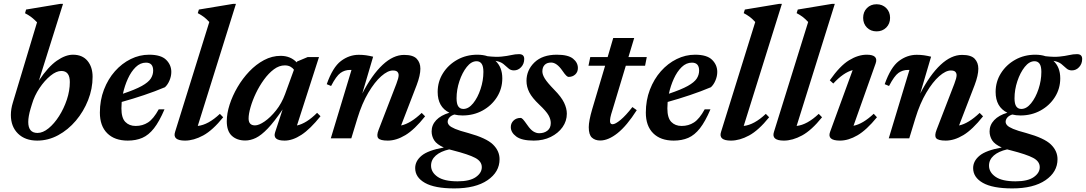

<svg xmlns="http://www.w3.org/2000/svg" viewBox="-20 -732 5746 1016"><path d="M176 -614Q162 -628.5 147.8 -639.8Q133.5 -651 112.5 -662L118 -681.5L298.5 -711.5H313.5L186 -306Q235 -379 280.8 -410.8Q326.5 -442.5 366 -442.5Q416 -442.5 443 -410Q470 -377.5 470 -325.5Q470 -262.5 446.2 -202.2Q422.5 -142 381.5 -93.5Q340.5 -45 287.8 -16.5Q235 12 177 12Q113 12 75.2 -25Q37.5 -62 37.5 -123.5Q37.5 -155 48 -189ZM142 -157.5Q129.5 -115.5 129.5 -86.5Q129.5 -28.5 178.5 -28.5Q207 -28.5 237 -53Q267 -77.5 292.5 -117.5Q318 -157.5 333.8 -204.8Q349.5 -252 349.5 -298Q349.5 -356.5 304.5 -356.5Q278 -356.5 247 -331.2Q216 -306 189 -265.8Q162 -225.5 149 -180.5Z M850.5 -153.5Q823 -89 794.8 -53Q766.5 -17 733 -2.5Q699.5 12 656 12Q586.5 12 547.5 -26.8Q508.5 -65.5 508.5 -136Q508.5 -201.5 530 -257.5Q551.5 -313.5 588.2 -355Q625 -396.5 671.8 -419.5Q718.5 -442.5 769 -442.5Q832 -442.5 859.2 -415.5Q886.5 -388.5 886.5 -351.5Q886.5 -329 877.2 -306.8Q868 -284.5 853 -270.5Q801 -248.5 742.2 -228.8Q683.5 -209 624 -192.5Q622.5 -175 622.5 -158.5Q622.5 -108 643.2 -86.8Q664 -65.5 698 -65.5Q734.5 -65.5 763.2 -84Q792 -102.5 820 -153.5ZM752.5 -400.5Q722.5 -400.5 698.2 -377Q674 -353.5 656.8 -315.8Q639.5 -278 630.5 -236Q696 -258 730.5 -277.2Q765 -296.5 777.8 -316.2Q790.5 -336 790.5 -358.5Q790.5 -400.5 752.5 -400.5Z M1087.5 -615.5Q1074.5 -630 1060.8 -640.8Q1047 -651.5 1026.5 -662.5L1032.5 -681.5L1213.5 -711.5H1228.5L1026.5 -65.5Q1082 -71.5 1143.5 -129.5L1161 -111.5Q1105.5 -42.5 1055.2 -15.2Q1005 12 959 12Q891.5 12 906.5 -34Z M1436 -32.5 1475.5 -153Q1431 -87.5 1396.8 -51.8Q1362.5 -16 1334 -2.2Q1305.5 11.5 1278 11.5Q1234 11.5 1207 -13.2Q1180 -38 1180 -90.5Q1180 -131.5 1195 -178.2Q1210 -225 1236.8 -270.8Q1263.5 -316.5 1299.2 -354Q1335 -391.5 1377.2 -414Q1419.5 -436.5 1465 -436.5Q1517 -436.5 1550 -402L1552 -406.5L1608 -430H1668L1551.5 -68Q1602 -79 1658 -135L1676 -117Q1621.5 -49 1575 -18.5Q1528.5 12 1486 12Q1421 12 1436 -32.5ZM1295.5 -105Q1295.5 -68.5 1329.5 -68.5Q1350 -68.5 1380.5 -89.5Q1411 -110.5 1440.8 -147.8Q1470.5 -185 1488.5 -234L1535.5 -363Q1529 -372.5 1516.8 -379.2Q1504.5 -386 1487 -386Q1457 -386 1429 -365Q1401 -344 1376.8 -310.5Q1352.5 -277 1334.2 -238.8Q1316 -200.5 1305.8 -164.8Q1295.5 -129 1295.5 -105Z M1732 -277 1709 -286.5Q1740.5 -376 1784 -409Q1827.5 -442 1878.5 -442Q1899.5 -442 1916.8 -439.5Q1934 -437 1954.5 -432L1897 -237Q1948.5 -336.5 2004.8 -389Q2061 -441.5 2118.5 -441.5Q2166 -441.5 2185.2 -421Q2204.5 -400.5 2204.5 -368.5Q2204.5 -333.5 2185 -282L2102.5 -68Q2152.5 -78.5 2211.5 -134.5L2229.5 -116.5Q2173.5 -46 2125.2 -17Q2077 12 2032 12Q1992.5 12 1981.8 -0.5Q1971 -13 1983.5 -45L2077.5 -288.5Q2089.5 -319.5 2089.5 -334Q2089.5 -345 2082.8 -352Q2076 -359 2059 -359Q2032 -359 1997.5 -328.8Q1963 -298.5 1929.2 -241.8Q1895.5 -185 1871.5 -106.5L1839 0H1730.5L1840 -362H1832.5Q1804 -362 1781.8 -346Q1759.5 -330 1732 -277Z M2384 265Q2280.5 265 2228.8 235.8Q2177 206.5 2177 157.5Q2177 120 2211 91.8Q2245 63.5 2328.5 48.5Q2291 32 2277.5 10.2Q2264 -11.5 2264 -36.5Q2264 -70.5 2288.2 -96.2Q2312.5 -122 2358 -135.5Q2296 -166 2296 -245.5Q2296 -300 2324.2 -344.8Q2352.5 -389.5 2400 -416Q2447.5 -442.5 2506 -442.5Q2536 -442.5 2560 -434.5Q2604 -429.5 2633.8 -432.5Q2663.5 -435.5 2685 -440.5Q2706.5 -445.5 2726.5 -445.5Q2754 -445.5 2754 -420Q2754 -394.5 2738 -377Q2722 -359.5 2699.5 -359.5Q2682 -359.5 2670.5 -370.2Q2659 -381 2644 -393.2Q2629 -405.5 2602 -410Q2638 -376.5 2638 -317.5Q2638 -263 2609.8 -218.2Q2581.5 -173.5 2533.8 -147.2Q2486 -121 2427.5 -121Q2404 -121 2384 -126Q2366 -120 2357.5 -109.5Q2349 -99 2349 -87.5Q2349 -78 2357 -69Q2365 -60 2388.5 -50Q2412 -40 2458 -28Q2553.5 -1.5 2588.5 32.5Q2623.5 66.5 2623.5 110.5Q2623.5 178 2560 221.5Q2496.5 265 2384 265ZM2432 -155.5Q2459.5 -155.5 2483.8 -185.5Q2508 -215.5 2523 -260.8Q2538 -306 2538 -351.5Q2538 -381.5 2528.5 -394.8Q2519 -408 2502 -408Q2474 -408 2450 -377.8Q2426 -347.5 2411 -302.5Q2396 -257.5 2396 -212Q2396 -182 2405.2 -168.8Q2414.5 -155.5 2432 -155.5ZM2261 144.5Q2261 179.5 2295.5 203.5Q2330 227.5 2401.5 227.5Q2466 227.5 2497.8 205.2Q2529.5 183 2529.5 152.5Q2529.5 122 2494.8 103.5Q2460 85 2376 63.5Q2366 61.5 2357 58.5Q2311 69 2286 91.2Q2261 113.5 2261 144.5Z M2734.5 -108Q2740.5 -108 2747.5 -100.5Q2754.5 -93 2771 -69.5Q2787.5 -45.5 2802.8 -36.2Q2818 -27 2833 -27Q2859.5 -27 2877 -40.8Q2894.5 -54.5 2894.5 -81Q2894.5 -101 2882.5 -122.2Q2870.5 -143.5 2833.5 -178.5Q2796 -214 2781 -243.2Q2766 -272.5 2766 -304Q2766 -361 2808.2 -401.8Q2850.5 -442.5 2926.5 -442.5Q2986 -442.5 3012 -421.8Q3038 -401 3038 -372Q3038 -351 3024 -338Q3010 -325 2988.5 -325Q2984 -325 2976.8 -331.5Q2969.5 -338 2955.5 -358.5Q2926 -401 2896.5 -401Q2874 -401 2862 -388.5Q2850 -376 2850 -354Q2850 -337.5 2863 -316.2Q2876 -295 2913 -257Q2950.5 -219 2965 -188.5Q2979.5 -158 2979.5 -130.5Q2979.5 -91.5 2956.8 -59.2Q2934 -27 2894.5 -7.5Q2855 12 2804.5 12Q2741 12 2712 -9.5Q2683 -31 2683 -59.5Q2683 -80 2697.5 -94Q2712 -108 2734.5 -108Z M3221.5 -151.5Q3212.5 -124 3210.2 -111.5Q3208 -99 3208 -91.5Q3208 -74.5 3221.5 -74.5Q3236 -74.5 3263.8 -97.5Q3291.5 -120.5 3326.5 -165.5L3349.5 -149Q3297 -66.5 3248 -27.5Q3199 11.5 3156 11.5Q3129 11.5 3112.2 -3.8Q3095.5 -19 3095.5 -59Q3095.5 -75 3100 -99Q3104.5 -123 3113.5 -153.5L3182 -384H3094L3103.5 -430H3195.5L3225 -531H3336L3305.5 -430H3402.5L3393.5 -384H3291.5Z M3739.5 -153.5Q3712 -89 3683.8 -53Q3655.5 -17 3622 -2.5Q3588.5 12 3545 12Q3475.5 12 3436.5 -26.8Q3397.5 -65.5 3397.5 -136Q3397.5 -201.5 3419 -257.5Q3440.5 -313.5 3477.2 -355Q3514 -396.5 3560.8 -419.5Q3607.5 -442.5 3658 -442.5Q3721 -442.5 3748.2 -415.5Q3775.5 -388.5 3775.5 -351.5Q3775.5 -329 3766.2 -306.8Q3757 -284.5 3742 -270.5Q3690 -248.5 3631.2 -228.8Q3572.5 -209 3513 -192.5Q3511.5 -175 3511.5 -158.5Q3511.5 -108 3532.2 -86.8Q3553 -65.5 3587 -65.5Q3623.5 -65.5 3652.2 -84Q3681 -102.5 3709 -153.5ZM3641.5 -400.5Q3611.5 -400.5 3587.2 -377Q3563 -353.5 3545.8 -315.8Q3528.5 -278 3519.5 -236Q3585 -258 3619.5 -277.2Q3654 -296.5 3666.8 -316.2Q3679.5 -336 3679.5 -358.5Q3679.5 -400.5 3641.5 -400.5Z M3976.5 -615.5Q3963.5 -630 3949.8 -640.8Q3936 -651.5 3915.5 -662.5L3921.5 -681.5L4102.5 -711.5H4117.5L3915.5 -65.5Q3971 -71.5 4032.5 -129.5L4050 -111.5Q3994.5 -42.5 3944.2 -15.2Q3894 12 3848 12Q3780.5 12 3795.5 -34Z M4256.5 -615.5Q4243.5 -630 4229.8 -640.8Q4216 -651.5 4195.5 -662.5L4201.5 -681.5L4382.5 -711.5H4397.5L4195.5 -65.5Q4251 -71.5 4312.5 -129.5L4330 -111.5Q4274.5 -42.5 4224.2 -15.2Q4174 12 4128 12Q4060.5 12 4075.5 -34Z M4547.5 -637.5Q4547.5 -669 4567.5 -689.2Q4587.5 -709.5 4618.5 -709.5Q4649.5 -709.5 4669.8 -689.2Q4690 -669 4690 -637.5Q4690 -606.5 4669.8 -586.2Q4649.5 -566 4618.5 -566Q4587.5 -566 4567.5 -586.2Q4547.5 -606.5 4547.5 -637.5ZM4372.5 -34 4492 -361Q4443 -348 4389.5 -290L4371 -307Q4424.5 -383.5 4472.8 -413Q4521 -442.5 4566.5 -442.5Q4630 -442.5 4613.5 -396L4496.5 -66.5Q4546 -76 4603.5 -130L4620.5 -111.5Q4565.5 -44 4517.5 -16Q4469.5 12 4425 12Q4355.5 12 4372.5 -34Z M4684.5 -277 4661.5 -286.5Q4693 -376 4736.5 -409Q4780 -442 4831 -442Q4852 -442 4869.2 -439.5Q4886.5 -437 4907 -432L4849.5 -237Q4901 -336.5 4957.2 -389Q5013.5 -441.5 5071 -441.5Q5118.5 -441.5 5137.8 -421Q5157 -400.5 5157 -368.5Q5157 -333.5 5137.5 -282L5055 -68Q5105 -78.5 5164 -134.5L5182 -116.5Q5126 -46 5077.8 -17Q5029.5 12 4984.5 12Q4945 12 4934.2 -0.5Q4923.5 -13 4936 -45L5030 -288.5Q5042 -319.5 5042 -334Q5042 -345 5035.2 -352Q5028.5 -359 5011.5 -359Q4984.5 -359 4950 -328.8Q4915.5 -298.5 4881.8 -241.8Q4848 -185 4824 -106.5L4791.5 0H4683L4792.5 -362H4785Q4756.5 -362 4734.2 -346Q4712 -330 4684.5 -277Z M5336.5 265Q5233 265 5181.2 235.8Q5129.5 206.5 5129.5 157.5Q5129.5 120 5163.5 91.8Q5197.5 63.5 5281 48.5Q5243.5 32 5230 10.2Q5216.5 -11.5 5216.5 -36.5Q5216.5 -70.5 5240.8 -96.2Q5265 -122 5310.5 -135.5Q5248.5 -166 5248.5 -245.5Q5248.5 -300 5276.8 -344.8Q5305 -389.5 5352.5 -416Q5400 -442.5 5458.5 -442.5Q5488.5 -442.5 5512.5 -434.5Q5556.5 -429.5 5586.2 -432.5Q5616 -435.5 5637.5 -440.5Q5659 -445.5 5679 -445.5Q5706.5 -445.5 5706.5 -420Q5706.5 -394.5 5690.5 -377Q5674.5 -359.5 5652 -359.5Q5634.5 -359.5 5623 -370.2Q5611.5 -381 5596.5 -393.2Q5581.5 -405.5 5554.5 -410Q5590.5 -376.5 5590.5 -317.5Q5590.5 -263 5562.2 -218.2Q5534 -173.5 5486.2 -147.2Q5438.5 -121 5380 -121Q5356.5 -121 5336.5 -126Q5318.5 -120 5310 -109.5Q5301.5 -99 5301.5 -87.5Q5301.5 -78 5309.5 -69Q5317.5 -60 5341 -50Q5364.5 -40 5410.5 -28Q5506 -1.5 5541 32.5Q5576 66.5 5576 110.5Q5576 178 5512.5 221.5Q5449 265 5336.5 265ZM5384.5 -155.5Q5412 -155.5 5436.2 -185.5Q5460.5 -215.5 5475.5 -260.8Q5490.5 -306 5490.5 -351.5Q5490.5 -381.5 5481 -394.8Q5471.5 -408 5454.5 -408Q5426.5 -408 5402.5 -377.8Q5378.5 -347.5 5363.5 -302.5Q5348.5 -257.5 5348.5 -212Q5348.5 -182 5357.8 -168.8Q5367 -155.5 5384.5 -155.5ZM5213.5 144.5Q5213.5 179.5 5248 203.5Q5282.5 227.5 5354 227.5Q5418.5 227.5 5450.2 205.2Q5482 183 5482 152.5Q5482 122 5447.2 103.5Q5412.5 85 5328.5 63.5Q5318.5 61.5 5309.5 58.5Q5263.5 69 5238.5 91.2Q5213.5 113.5 5213.5 144.5Z"/></svg>

Font: Newsreader 16pt SemiBold
Style: Italic
Weight: 600
Italic angle: -17°
Designer: Hugues Gentile
Foundry: Production Type
Version: Version 1.003; ttfautohint (v1.8.3)